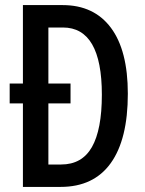

<svg xmlns="http://www.w3.org/2000/svg" viewBox="-20 -734 571 754"><path d="M226 -714Q349 -714 415.5 -625Q482 -536 482 -366Q482 -187 415 -93.5Q348 0 218 0H70V-328H18V-406H70V-714ZM227 -626H170V-406H257V-328H170V-88H220Q302 -88 341 -156.5Q380 -225 380 -362Q380 -626 227 -626Z"/></svg>

Font: Noto Sans Tamil ExtraCondensed Medium
Style: Regular
Weight: 500
Width: 2
Designer: Jelle Bosma - Monotype Design Team
Foundry: Monotype Imaging Inc.
Version: Version 2.004; ttfautohint (v1.8.4.7-5d5b)